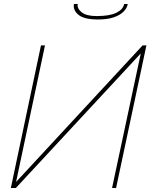

<svg xmlns="http://www.w3.org/2000/svg" viewBox="-20 -936 759 956"><path d="M34 0 184 -710H204L60 -30L690 -710H709L558 0H538L681 -670L59 0ZM468 -839Q399 -839 371 -862Q343 -885 348 -916H367Q363 -894 386.5 -875Q410 -856 461 -856Q526 -856 559.5 -872.5Q593 -889 598 -916H616Q613 -896 595 -878Q577 -860 545.5 -849.5Q514 -839 468 -839Z"/></svg>

Font: Raleway Thin
Style: Italic
Weight: 100
Italic angle: -12°
Designer: Matt McInerney, Pablo Impallari, Rodrigo Fuenzalida
Foundry: Matt McInerney, Pablo Impallari, Rodrigo Fuenzalida
Version: Version 4.026